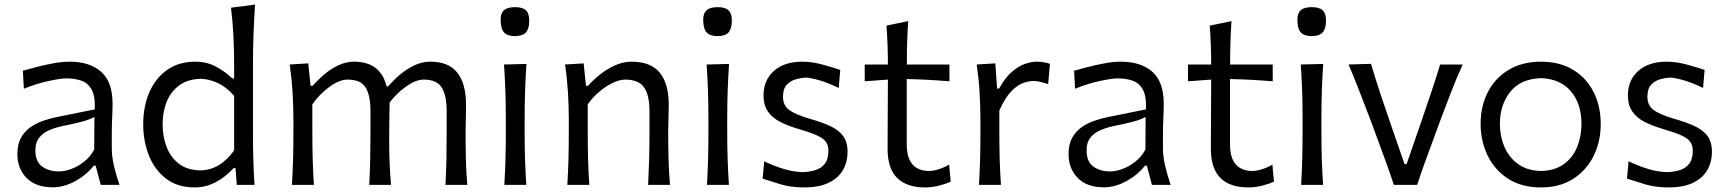

<svg xmlns="http://www.w3.org/2000/svg" viewBox="-20 -801 7486 832"><path d="M209 10.7Q134.8 10.7 95 -30Q55.2 -70.8 55.2 -133.3Q55.2 -175.8 71 -204.1Q86.9 -232.4 112.3 -250Q137.7 -267.6 166.3 -277.3Q194.8 -287.1 220.2 -292.5L390.6 -327.1Q393.1 -384.3 377 -413.1Q360.8 -441.9 332 -451.7Q303.2 -461.4 266.1 -461.4Q244.6 -461.4 192.4 -450.4Q140.1 -439.5 83.5 -416.5L79.1 -494.6Q103.5 -501.5 138.2 -510.5Q172.9 -519.5 210.9 -526.6Q249 -533.7 282.7 -533.7Q367.7 -533.7 417.7 -490.5Q467.8 -447.3 467.8 -351.1Q467.8 -327.6 466.1 -291.5Q464.4 -255.4 464.4 -222.2V-157.7Q464.4 -123.5 473.4 -84.2Q482.4 -44.9 497.6 0H416.5L394.5 -83H386.2Q354.5 -42.5 305.7 -15.9Q256.8 10.7 209 10.7ZM236.3 -58.1Q258.8 -58.1 287.6 -68.4Q316.4 -78.6 343.5 -99.6Q370.6 -120.6 388.2 -152.8L389.2 -293.9Q380.9 -289.6 366.9 -283.9Q353 -278.3 326.2 -271.5Q299.3 -264.6 251.5 -254.9Q220.2 -248.5 193.1 -236.8Q166 -225.1 149.7 -204.3Q133.3 -183.6 133.3 -149.9Q133.3 -100.6 162.6 -79.3Q191.9 -58.1 236.3 -58.1Z M824.2 11.2Q749.5 11.2 700 -26.6Q650.4 -64.5 625.5 -126.7Q600.6 -189 600.6 -262.2Q600.6 -339.8 627.2 -401.1Q653.8 -462.4 704.3 -498Q754.9 -533.7 826.2 -533.7Q876.5 -533.7 917 -511.7Q957.5 -489.7 985.8 -461.4H994.6V-519.5Q994.6 -585.4 991.5 -647Q988.3 -708.5 981 -767.6L1085 -781.2Q1081.1 -717.8 1078.6 -653.3Q1076.2 -588.9 1076.2 -519.5V-230Q1076.2 -165.5 1077.6 -111.8Q1079.1 -58.1 1083 0H1005.9L1000.5 -72.8H992.7Q914.6 11.2 824.2 11.2ZM848.1 -62.5Q933.6 -64 994.6 -149.4V-385.3Q963.4 -422.4 924.6 -440.7Q885.7 -459 849.6 -459.5Q793.5 -458 757.1 -431.4Q720.7 -404.8 702.6 -360.6Q684.6 -316.4 684.6 -261.7Q684.6 -210 701.7 -165Q718.8 -120.1 754.6 -92Q790.5 -64 848.1 -62.5Z M1910.2 0Q1913.6 -58.1 1914.6 -111.3Q1915.5 -164.6 1915.5 -226.6V-319.8Q1915.5 -387.7 1894 -421.9Q1872.6 -456.1 1816.4 -456.1Q1782.7 -456.1 1741.5 -427.5Q1700.2 -398.9 1668.5 -356.9Q1668 -333.5 1667.5 -302.7Q1667 -272 1666.7 -241.5Q1666.5 -210.9 1666.5 -187Q1666.5 -136.7 1668.5 -92.3Q1670.4 -47.9 1674.3 0H1580.1Q1583 -58.1 1584.2 -111.3Q1585.4 -164.6 1585.4 -226.6V-319.8Q1585.4 -387.7 1564.2 -421.9Q1543 -456.1 1486.3 -456.1Q1450.7 -456.1 1408 -425Q1365.2 -394 1333.5 -349.1V-226.6Q1333.5 -164.6 1335 -111.3Q1336.4 -58.1 1340.3 0H1245.1Q1248.5 -58.1 1250 -111.8Q1251.5 -165.5 1251.5 -230V-282.7Q1251.5 -340.3 1247.8 -400.9Q1244.1 -461.4 1235.4 -521.5L1315.9 -526.4L1325.7 -429.2H1335Q1355 -452.6 1383.1 -476.8Q1411.1 -501 1444.8 -517.3Q1478.5 -533.7 1514.2 -533.7Q1628.9 -533.7 1655.3 -426.8H1662.1Q1684.1 -452.6 1712.6 -477.1Q1741.2 -501.5 1774.9 -517.6Q1808.6 -533.7 1844.7 -533.7Q1924.3 -533.7 1961.9 -485.8Q1999.5 -438 1999.5 -347.2Q1999.5 -313 1998.5 -283.2Q1997.6 -253.4 1997.6 -230Q1997.6 -165.5 1998.8 -111.8Q2000 -58.1 2004.9 0Z M2165.5 0Q2168.9 -58.1 2170.4 -111.8Q2171.9 -165.5 2171.9 -230V-282.7Q2171.9 -352.5 2169.9 -408.2Q2168 -463.9 2164.1 -521.5L2261.2 -523.9Q2257.3 -465.3 2255.4 -409.2Q2253.4 -353 2253.4 -282.7V-230Q2253.4 -165.5 2255.1 -111.8Q2256.8 -58.1 2260.7 0ZM2210.9 -644.5Q2178.2 -644.5 2163.8 -660.9Q2149.4 -677.2 2149.4 -716.3Q2149.4 -744.1 2164.3 -757.1Q2179.2 -770 2212.4 -770Q2245.1 -770 2259.3 -756.1Q2273.4 -742.2 2273.4 -711.9Q2273.4 -676.3 2258.8 -660.4Q2244.1 -644.5 2210.9 -644.5Z M2438.5 0Q2441.9 -58.1 2443.4 -111.8Q2444.8 -165.5 2444.8 -230V-282.7Q2444.8 -340.3 2441.2 -400.9Q2437.5 -461.4 2428.7 -521.5L2509.3 -526.4L2519 -429.2H2528.3Q2548.3 -452.6 2578.4 -476.8Q2608.4 -501 2644 -517.3Q2679.7 -533.7 2715.8 -533.7Q2800.3 -533.7 2839.1 -485.8Q2877.9 -438 2877.9 -347.2Q2877.9 -313 2876.7 -283.2Q2875.5 -253.4 2875.5 -230Q2875.5 -165.5 2877 -111.8Q2878.4 -58.1 2883.3 0H2788.6Q2791.5 -58.1 2793 -111.3Q2794.4 -164.6 2794.4 -226.6V-319.8Q2794.4 -387.7 2771.2 -421.9Q2748 -456.1 2688.5 -456.1Q2665 -456.1 2635.3 -441.9Q2605.5 -427.7 2576.9 -403.6Q2548.3 -379.4 2526.9 -349.1V-226.6Q2526.9 -164.6 2528.3 -111.3Q2529.8 -58.1 2533.7 0Z M3043.5 0Q3046.9 -58.1 3048.3 -111.8Q3049.8 -165.5 3049.8 -230V-282.7Q3049.8 -352.5 3047.9 -408.2Q3045.9 -463.9 3042 -521.5L3139.2 -523.9Q3135.3 -465.3 3133.3 -409.2Q3131.3 -353 3131.3 -282.7V-230Q3131.3 -165.5 3133.1 -111.8Q3134.8 -58.1 3138.7 0ZM3088.9 -644.5Q3056.2 -644.5 3041.7 -660.9Q3027.3 -677.2 3027.3 -716.3Q3027.3 -744.1 3042.2 -757.1Q3057.1 -770 3090.3 -770Q3123 -770 3137.2 -756.1Q3151.4 -742.2 3151.4 -711.9Q3151.4 -676.3 3136.7 -660.4Q3122.1 -644.5 3088.9 -644.5Z M3463.9 11.2Q3407.2 11.2 3361.6 -2.7Q3315.9 -16.6 3284.7 -26.9L3291.5 -102.1Q3335 -81.1 3378.9 -68.1Q3422.9 -55.2 3460 -55.2Q3489.7 -56.2 3514.6 -64.2Q3539.6 -72.3 3554.7 -92Q3569.8 -111.8 3569.8 -148.4Q3569.8 -173.3 3556.9 -189Q3543.9 -204.6 3514.2 -217Q3484.4 -229.5 3432.6 -244.6Q3391.6 -256.8 3358.9 -273.9Q3326.2 -291 3307.4 -318.4Q3288.6 -345.7 3288.6 -387.7Q3288.6 -453.1 3333.3 -493.4Q3377.9 -533.7 3457.5 -533.7Q3498.5 -533.7 3544.9 -521Q3591.3 -508.3 3621.1 -498L3614.3 -419.9Q3566.9 -442.9 3528.1 -453.9Q3489.3 -464.8 3470.2 -464.8Q3451.2 -463.9 3428.5 -457.5Q3405.8 -451.2 3389.4 -433.8Q3373 -416.5 3373 -381.8Q3373 -344.7 3398.7 -325.2Q3424.3 -305.7 3486.3 -287.1Q3538.6 -272.5 3575.7 -255.6Q3612.8 -238.8 3632.8 -212.6Q3652.8 -186.5 3652.8 -142.6Q3652.8 -100.1 3633.3 -65.2Q3613.8 -30.3 3572 -9.5Q3530.3 11.2 3463.9 11.2Z M3988.8 11.2Q3909.2 11.2 3867.7 -29.8Q3826.2 -70.8 3826.2 -156.2Q3826.2 -239.3 3826.9 -316.7Q3827.6 -394 3827.6 -456.1L3727.1 -448.7V-521.5H3827.6Q3827.6 -606.9 3821.3 -689.9L3915.5 -709.5Q3912.1 -657.2 3910.9 -615.2Q3909.7 -573.2 3909.7 -521.5H4094.2V-448.7Q4048.3 -452.6 4001.5 -455.1Q3954.6 -457.5 3909.2 -458.5V-175.3Q3909.2 -60.1 4007.8 -60.1Q4023.9 -60.1 4048.6 -67.9Q4073.2 -75.7 4092.8 -87.9L4099.6 -13.7Q4083.5 -5.9 4051.8 2.7Q4020 11.2 3988.8 11.2Z M4222.2 0Q4225.6 -58.1 4227.1 -111.8Q4228.5 -165.5 4228.5 -230V-282.7Q4228.5 -340.3 4224.9 -400.9Q4221.2 -461.4 4212.4 -521.5L4293 -526.4L4300.8 -417.5H4309.6Q4335.4 -464.4 4364.5 -489.5Q4393.6 -514.6 4421.6 -524.2Q4449.7 -533.7 4472.2 -533.7Q4503.4 -533.7 4529.8 -524.4L4522 -436.5Q4506.3 -441.9 4489.3 -446Q4472.2 -450.2 4458.5 -450.2Q4440.4 -450.2 4415.3 -441.9Q4390.1 -433.6 4363 -406.2Q4335.9 -378.9 4310.5 -322.3V-226.6Q4310.5 -164.6 4312 -111.3Q4313.5 -58.1 4317.4 0Z M4764.2 10.7Q4689.9 10.7 4650.1 -30Q4610.4 -70.8 4610.4 -133.3Q4610.4 -175.8 4626.2 -204.1Q4642.1 -232.4 4667.5 -250Q4692.9 -267.6 4721.4 -277.3Q4750 -287.1 4775.4 -292.5L4945.8 -327.1Q4948.2 -384.3 4932.1 -413.1Q4916 -441.9 4887.2 -451.7Q4858.4 -461.4 4821.3 -461.4Q4799.8 -461.4 4747.6 -450.4Q4695.3 -439.5 4638.7 -416.5L4634.3 -494.6Q4658.7 -501.5 4693.4 -510.5Q4728 -519.5 4766.1 -526.6Q4804.2 -533.7 4837.9 -533.7Q4922.9 -533.7 4972.9 -490.5Q5022.9 -447.3 5022.9 -351.1Q5022.9 -327.6 5021.2 -291.5Q5019.5 -255.4 5019.5 -222.2V-157.7Q5019.5 -123.5 5028.6 -84.2Q5037.6 -44.9 5052.7 0H4971.7L4949.7 -83H4941.4Q4909.7 -42.5 4860.8 -15.9Q4812 10.7 4764.2 10.7ZM4791.5 -58.1Q4814 -58.1 4842.8 -68.4Q4871.6 -78.6 4898.7 -99.6Q4925.8 -120.6 4943.4 -152.8L4944.3 -293.9Q4936 -289.6 4922.1 -283.9Q4908.2 -278.3 4881.3 -271.5Q4854.5 -264.6 4806.6 -254.9Q4775.4 -248.5 4748.3 -236.8Q4721.2 -225.1 4704.8 -204.3Q4688.5 -183.6 4688.5 -149.9Q4688.5 -100.6 4717.8 -79.3Q4747.1 -58.1 4791.5 -58.1Z M5389.6 11.2Q5310.1 11.2 5268.6 -29.8Q5227.1 -70.8 5227.1 -156.2Q5227.1 -239.3 5227.8 -316.7Q5228.5 -394 5228.5 -456.1L5127.9 -448.7V-521.5H5228.5Q5228.5 -606.9 5222.2 -689.9L5316.4 -709.5Q5313 -657.2 5311.8 -615.2Q5310.5 -573.2 5310.5 -521.5H5495.1V-448.7Q5449.2 -452.6 5402.3 -455.1Q5355.5 -457.5 5310.1 -458.5V-175.3Q5310.1 -60.1 5408.7 -60.1Q5424.8 -60.1 5449.5 -67.9Q5474.1 -75.7 5493.7 -87.9L5500.5 -13.7Q5484.4 -5.9 5452.6 2.7Q5420.9 11.2 5389.6 11.2Z M5618.2 0Q5621.6 -58.1 5623 -111.8Q5624.5 -165.5 5624.5 -230V-282.7Q5624.5 -352.5 5622.6 -408.2Q5620.6 -463.9 5616.7 -521.5L5713.9 -523.9Q5710 -465.3 5708 -409.2Q5706.1 -353 5706.1 -282.7V-230Q5706.1 -165.5 5707.8 -111.8Q5709.5 -58.1 5713.4 0ZM5663.6 -644.5Q5630.9 -644.5 5616.5 -660.9Q5602.1 -677.2 5602.1 -716.3Q5602.1 -744.1 5616.9 -757.1Q5631.8 -770 5665 -770Q5697.8 -770 5711.9 -756.1Q5726.1 -742.2 5726.1 -711.9Q5726.1 -676.3 5711.4 -660.4Q5696.8 -644.5 5663.6 -644.5Z M6020 0Q6003.9 -49.3 5985.6 -99.6Q5967.3 -149.9 5949.7 -197.3L5915.5 -289.6Q5893.6 -347.2 5870.8 -405.8Q5848.1 -464.4 5823.7 -521.5L5920.9 -524.4Q5940.9 -457.5 5962.6 -391.6Q5984.4 -325.7 6007.8 -258.8L6066.4 -89.8H6075.2L6133.8 -259.3Q6157.2 -327.1 6179 -391.8Q6200.7 -456.5 6220.7 -521.5H6318.4Q6292 -463.9 6269.3 -405Q6246.6 -346.2 6224.6 -288.1L6190.4 -194.8Q6171.9 -145.5 6154.5 -97.4Q6137.2 -49.3 6121.1 0Z M6658.2 11.2Q6572.8 11.2 6514.2 -27.1Q6455.6 -65.4 6425.8 -128.2Q6396 -190.9 6396 -263.7Q6396 -341.8 6427.7 -402.8Q6459.5 -463.9 6518.3 -498.8Q6577.1 -533.7 6657.2 -533.7Q6739.7 -533.7 6797.6 -498Q6855.5 -462.4 6886 -401.4Q6916.5 -340.3 6916.5 -263.7Q6916.5 -186.5 6885 -124Q6853.5 -61.5 6795.7 -25.1Q6737.8 11.2 6658.2 11.2ZM6658.2 -60.1Q6718.3 -61.5 6757.1 -90.1Q6795.9 -118.7 6814.5 -164.6Q6833 -210.4 6833 -263.7Q6833 -351.6 6787.4 -405.3Q6741.7 -459 6658.2 -462.4Q6569.3 -459.5 6524.4 -403.1Q6479.5 -346.7 6479.5 -263.7Q6479.5 -210.9 6499 -165Q6518.6 -119.1 6558.1 -90.3Q6597.7 -61.5 6658.2 -60.1Z M7209.5 11.2Q7152.8 11.2 7107.2 -2.7Q7061.5 -16.6 7030.3 -26.9L7037.1 -102.1Q7080.6 -81.1 7124.5 -68.1Q7168.5 -55.2 7205.6 -55.2Q7235.4 -56.2 7260.3 -64.2Q7285.2 -72.3 7300.3 -92Q7315.4 -111.8 7315.4 -148.4Q7315.4 -173.3 7302.5 -189Q7289.6 -204.6 7259.8 -217Q7230 -229.5 7178.2 -244.6Q7137.2 -256.8 7104.5 -273.9Q7071.8 -291 7053 -318.4Q7034.2 -345.7 7034.2 -387.7Q7034.2 -453.1 7078.9 -493.4Q7123.5 -533.7 7203.1 -533.7Q7244.1 -533.7 7290.5 -521Q7336.9 -508.3 7366.7 -498L7359.9 -419.9Q7312.5 -442.9 7273.7 -453.9Q7234.9 -464.8 7215.8 -464.8Q7196.8 -463.9 7174.1 -457.5Q7151.4 -451.2 7135 -433.8Q7118.7 -416.5 7118.7 -381.8Q7118.7 -344.7 7144.3 -325.2Q7169.9 -305.7 7231.9 -287.1Q7284.2 -272.5 7321.3 -255.6Q7358.4 -238.8 7378.4 -212.6Q7398.4 -186.5 7398.4 -142.6Q7398.4 -100.1 7378.9 -65.2Q7359.4 -30.3 7317.6 -9.5Q7275.9 11.2 7209.5 11.2Z"/></svg>

Font: Pinar DS4-Regular
Style: Regular
Weight: 400
Designer: Amin Abedi
Version: Version 2.000